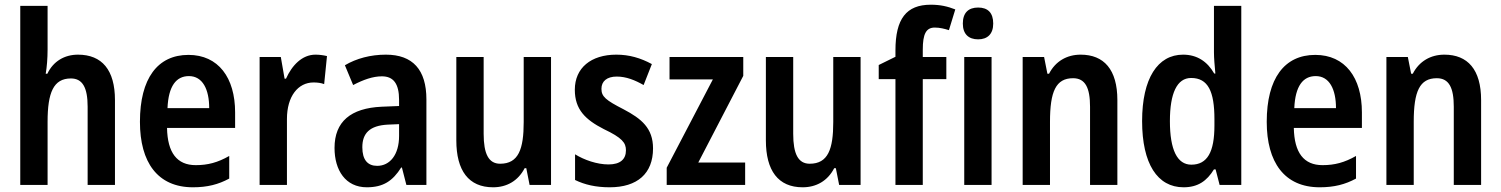

<svg xmlns="http://www.w3.org/2000/svg" viewBox="-20 -785 6371 815"><path d="M182 -575V-760H66V0H182V-268C182 -392 207 -452 281 -452C330 -452 352 -414 352 -332V0H468V-360C468 -488 413 -553 311 -553C254 -553 206 -525 181 -472H174C179 -500 182 -538 182 -575Z M780 -552C649 -552 574 -452 574 -268C574 -96 649 10 799 10C860 10 907 -2 953 -27V-123C904 -95 862 -84 811 -84C731 -84 691 -137 689 -242H978V-308C978 -455 907 -552 780 -552ZM782 -462C840 -462 868 -406 868 -326H691C695 -420 728 -462 782 -462Z M1319 -553C1262 -553 1219 -507 1194 -451H1188L1172 -543H1082V0H1198V-280C1198 -376 1245 -435 1311 -435C1327 -435 1343 -433 1356 -428L1368 -547C1351 -551 1335 -553 1319 -553Z M1618 -553C1553 -553 1493 -537 1444 -508L1479 -424C1523 -447 1563 -461 1601 -461C1650 -461 1674 -430 1674 -361V-335L1600 -332C1469 -326 1400 -269 1400 -157C1400 -62 1447 10 1537 10C1607 10 1647 -17 1683 -74H1686L1705 0H1790V-363C1790 -489 1732 -553 1618 -553ZM1626 -256 1674 -258V-208C1674 -128 1635 -81 1581 -81C1541 -81 1518 -106 1518 -160C1518 -219 1549 -252 1626 -256Z M2319 -543H2203V-267C2203 -152 2181 -90 2103 -90C2054 -90 2033 -132 2033 -217V-543H1917V-189C1917 -61 1969 10 2073 10C2131 10 2179 -17 2207 -71H2214L2228 0H2319Z M2752 -155C2752 -241 2703 -281 2627 -321C2551 -360 2533 -375 2533 -408C2533 -440 2556 -460 2598 -460C2638 -460 2675 -445 2712 -424L2747 -513C2699 -539 2651 -553 2596 -553C2489 -553 2420 -497 2420 -404C2420 -320 2465 -277 2543 -237C2621 -200 2637 -179 2637 -147C2637 -109 2613 -87 2563 -87C2514 -87 2460 -106 2421 -130V-21C2462 -1 2509 10 2568 10C2685 10 2752 -48 2752 -155Z M3143 0V-95H2944L3135 -463V-543H2822V-448H3006L2810 -73V0Z M3633 -543H3517V-267C3517 -152 3495 -90 3417 -90C3368 -90 3347 -132 3347 -217V-543H3231V-189C3231 -61 3283 10 3387 10C3445 10 3493 -17 3521 -71H3528L3542 0H3633Z M3997 -449V-543H3897V-574C3897 -641 3911 -668 3948 -668C3969 -668 3989 -663 4008 -657L4035 -745C4002 -758 3971 -765 3931 -765C3827 -765 3781 -705 3781 -571V-544L3710 -509V-449H3781V0H3897V-449Z M4132 -753C4091 -753 4067 -731 4067 -685C4067 -640 4092 -618 4132 -618C4171 -618 4196 -640 4196 -685C4196 -731 4173 -753 4132 -753ZM4189 -543H4073V0H4189Z M4567 -553C4509 -553 4460 -525 4433 -472H4426L4412 -543H4321V0H4437V-268C4437 -397 4462 -453 4535 -453C4587 -453 4607 -412 4607 -332V0H4723V-360C4723 -490 4666 -553 4567 -553Z M5004 10C5065 10 5103 -17 5133 -66H5140L5157 0H5249V-760H5133V-563C5133 -538 5136 -505 5139 -473H5134C5105 -524 5061 -553 5002 -553C4894 -553 4828 -452 4828 -271C4828 -90 4893 10 5004 10ZM5037 -86C4977 -86 4946 -149 4946 -271C4946 -389 4976 -454 5036 -454C5108 -454 5135 -397 5135 -279V-252C5135 -140 5105 -86 5037 -86Z M5563 -552C5432 -552 5357 -452 5357 -268C5357 -96 5432 10 5582 10C5643 10 5690 -2 5736 -27V-123C5687 -95 5645 -84 5594 -84C5514 -84 5474 -137 5472 -242H5761V-308C5761 -455 5690 -552 5563 -552ZM5565 -462C5623 -462 5651 -406 5651 -326H5474C5478 -420 5511 -462 5565 -462Z M6111 -553C6053 -553 6004 -525 5977 -472H5970L5956 -543H5865V0H5981V-268C5981 -397 6006 -453 6079 -453C6131 -453 6151 -412 6151 -332V0H6267V-360C6267 -490 6210 -553 6111 -553Z"/></svg>

Font: Noto Sans Thai Cond SemBd
Style: Regular
Weight: 600
Width: 3
Designer: Monotype Design Team
Foundry: Monotype Imaging Inc.
Version: Version 2.002